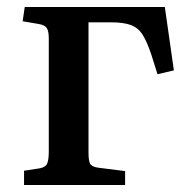

<svg xmlns="http://www.w3.org/2000/svg" viewBox="-20 -531 546 551"><path d="M49 0V-41L94 -48Q111 -51 115.5 -62Q120 -73 120 -96V-421Q120 -441 114.5 -450Q109 -459 92 -462L45 -470L51 -511H453L479 -329L432 -318L414 -375Q402 -411 389.5 -431Q377 -451 356 -459Q335 -467 297 -467H234V-93Q234 -72 238 -62.5Q242 -53 260 -50L339 -40V0Z"/></svg>

Font: Literata 36pt Medium
Style: Regular
Weight: 500
Designer: Latin by Veronika Burian and Jose Scaglione. Greek by Irene Vlachou. Cyrillic by Vera Evstafieva.
Foundry: TypeTogether
Version: Version 3.002